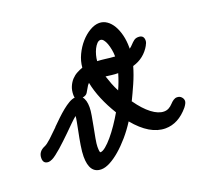

<svg xmlns="http://www.w3.org/2000/svg" viewBox="-189 -893 1146 1091"><g transform="rotate(-20 384.5 -348.0)"><path d="M330 -419Q322 -404 313.5 -391Q305 -378 284 -375Q302 -354 302 -310Q302 -290 297 -261.5Q292 -233 286 -201Q279 -166 273 -132.5Q267 -99 267 -83Q267 -48 273 -48Q286 -48 305.5 -64Q325 -80 347 -106Q369 -132 391.5 -165Q414 -198 433 -231Q400 -285 378 -337.5Q356 -390 346 -441Q341 -436 336.5 -430Q332 -424 330 -419ZM-2 -103Q-14 -97 -23 -97Q-55 -97 -55 -131Q-55 -171 -14 -188Q1 -194 26.5 -217.5Q52 -241 81 -270H80Q101 -291 122.5 -311.5Q144 -332 165 -349Q186 -366 205 -377Q224 -388 241 -390Q239 -398 239 -406Q239 -435 248.5 -457Q258 -479 272.5 -494.5Q287 -510 305 -519.5Q323 -529 340 -535Q343 -574 360.5 -611Q378 -648 403.5 -677Q429 -706 459 -723.5Q489 -741 516 -741Q541 -741 562 -726.5Q583 -712 598 -686.5Q613 -661 621.5 -626.5Q630 -592 630 -552V-548V-544Q637 -549 641 -553Q645 -557 650 -562Q660 -573 671 -581.5Q682 -590 698 -590Q731 -590 731 -558Q731 -544 722 -531H723Q686 -465 615 -445Q601 -396 579.5 -347.5Q558 -299 537 -256L539 -259Q579 -202 618.5 -172Q658 -142 692 -142Q708 -142 721 -149Q734 -156 745 -168Q755 -179 765.5 -186Q776 -193 787 -193Q804 -193 814 -182Q824 -171 824 -158Q824 -145 807 -123Q745 -49 667 -49Q573 -49 483 -158Q455 -114 423 -77Q391 -40 359.5 -13Q328 14 298.5 29.5Q269 45 245 45Q174 45 174 -57Q174 -84 180.5 -124.5Q187 -165 195 -203Q201 -233 205.5 -257Q210 -281 210 -289V-290Q197 -280 175.5 -259Q154 -238 130 -214Q112 -197 94 -179.5Q76 -162 58.5 -147Q41 -132 25.5 -120Q10 -108 -3 -102ZM439 -477Q441 -468 443 -459.5Q445 -451 447 -443H444Q435 -445 428 -445.5Q421 -446 413 -447ZM521 -436Q523 -444 525 -451.5Q527 -459 529 -467L558 -437Q553 -436 546.5 -436Q540 -436 533 -436ZM467 -299Q472 -310 477 -321Q482 -332 487 -344Q497 -323 511 -302ZM447 -443Q455 -418 464.5 -393.5Q474 -369 487 -344Q497 -366 505.5 -389Q514 -412 521 -436Q501 -436 482.5 -438.5Q464 -441 447 -443ZM408 -542Q413 -542 419.5 -542Q426 -542 432 -541V-535Q432 -533 432 -529.5Q432 -526 433 -521ZM536 -508Q537 -514 537 -518.5Q537 -523 537 -528V-531Q543 -530 549 -530Q555 -530 561 -530ZM478 -537Q492 -535 507 -533.5Q522 -532 537 -531Q537 -552 533 -573Q529 -594 523 -610.5Q517 -627 508.5 -637.5Q500 -648 490 -648Q479 -648 469 -637.5Q459 -627 451 -611Q443 -595 438 -576Q433 -557 432 -541Q443 -540 455 -539.5Q467 -539 478 -537Z"/></g></svg>

Font: Discipuli Britannica Bold
Style: Regular
Weight: 700
Designer: Peter Wiegel
Foundry: Peter Wiegel
Version: Version 0.001 2009